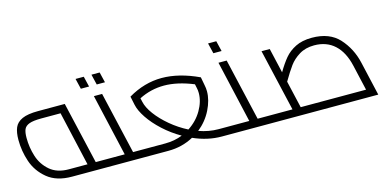

<svg xmlns="http://www.w3.org/2000/svg" viewBox="-65 -990 2665 1331"><g transform="rotate(-15 1267.5 -324.0)"><path d="M636 -13Q636 0 620 0H318Q208 0 142.5 -54Q77 -108 51 -185Q25 -262 25 -342Q25 -396 39.5 -430Q54 -464 94 -482Q134 -500 208 -500H400L503 -55H608Q623 -55 629.5 -40.5Q636 -26 636 -13ZM444 -55 355 -445H216Q159 -445 130.5 -434.5Q102 -424 92.5 -402.5Q83 -381 83 -341Q83 -272 103.5 -207.5Q124 -143 175 -99Q226 -55 310 -55Z M904 -13Q904 0 888 0H620Q605 0 598.5 -13.5Q592 -27 592 -41Q592 -55 607 -55H711L609 -500H668L771 -55H875Q890 -55 897 -40Q904 -25 904 -13ZM517 -648H576L594 -573H535ZM631 -648H690L708 -573H649Z M1530 -13Q1530 0 1514 0H1393Q1292 0 1191 -45Q1109 0 1010 0H888Q873 0 866.5 -13.5Q860 -27 860 -41Q860 -55 875 -55H1002Q1069 -55 1126 -78Q1058 -117 1002 -168.5Q946 -220 910.5 -273Q875 -326 866 -369L853 -431Q970 -500 1094 -500Q1218 -500 1359 -434L1370 -375Q1375 -352 1375 -330Q1375 -267 1341 -198.5Q1307 -130 1245 -80Q1315 -55 1385 -55H1501Q1516 -55 1523 -40Q1530 -25 1530 -13ZM1182 -107Q1245 -148 1281 -210Q1317 -272 1317 -333Q1317 -353 1313 -369L1307 -398Q1192 -445 1096 -445Q1002 -445 917 -402L923 -375Q932 -333 968.5 -283.5Q1005 -234 1061 -187Q1117 -140 1182 -107Z M1798 -13Q1798 0 1782 0H1514Q1499 0 1492.5 -13.5Q1486 -27 1486 -41Q1486 -55 1501 -55H1605L1503 -500H1562L1665 -55H1769Q1784 -55 1791 -40Q1798 -25 1798 -13ZM1468 -648H1527L1545 -573H1486Z M2516 0H1782Q1767 0 1760.5 -13.5Q1754 -27 1754 -41Q1754 -55 1769 -55H1915L1812 -500H1871L1912 -322Q1945 -378 1976 -415Q2007 -452 2055 -476Q2103 -500 2172 -500Q2299 -500 2367.5 -424.5Q2436 -349 2460 -244ZM1974 -55H2443L2401 -238Q2378 -339 2320.5 -392Q2263 -445 2174 -445Q2112 -445 2067 -417.5Q2022 -390 1994 -351.5Q1966 -313 1929 -250Z"/></g></svg>

Font: Cairo Light
Style: Italic
Weight: 300
Italic angle: -13°
Designer: Mohamed Gaber, Accademia di Belle Arti di Urbino and others
Foundry: Kief Type Foundry, Accademia di Belle Arti di Urbino and others
Version: Version 3.011